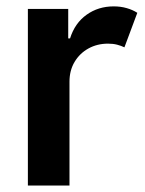

<svg xmlns="http://www.w3.org/2000/svg" viewBox="-20 -573 449 593"><path d="M66.1 0V-545.5H190.7V-454.5H196.4Q211.3 -501.8 247.5 -527.5Q283.7 -553.3 331 -553.3Q353 -553.3 371.4 -547.9Q389.9 -542.6 404.1 -533.4L364.3 -426.8Q354 -431.8 341.6 -435Q329.2 -438.2 313.6 -438.2Q280.2 -438.2 253.2 -423.3Q226.2 -408.4 210.4 -381.9Q194.6 -355.5 194.6 -320.7V0Z"/></svg>

Font: InterMG SemiBold
Style: Regular
Weight: 600
Designer: Rasmus Andersson
Foundry: rsms
Version: Version 3.019;December 26, 2023;FontCreator 15.0.0.2955 64-b